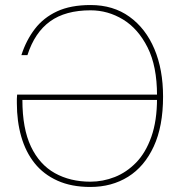

<svg xmlns="http://www.w3.org/2000/svg" viewBox="-20 -731 715 763"><path d="M339 12Q264 12 208.5 -13Q153 -38 117.5 -82.5Q82 -127 64.5 -188Q47 -249 47 -321Q47 -332 47 -338Q47 -344 48 -355H613V-334H69Q69 -220 103 -148.5Q137 -77 198 -43Q259 -9 339 -9Q389 -9 436 -27.5Q483 -46 521 -85Q559 -124 581.5 -187.5Q604 -251 604 -340V-352Q604 -468 566.5 -542.5Q529 -617 469 -653.5Q409 -690 340 -690Q240 -690 179 -646Q118 -602 89 -512H65Q84 -571 118.5 -616Q153 -661 207 -686Q261 -711 340 -711Q430 -711 494.5 -664.5Q559 -618 593.5 -536.5Q628 -455 628 -347Q628 -229 591 -149Q554 -69 489 -28.5Q424 12 339 12Z"/></svg>

Font: DM Sans 10pt Thin
Style: Regular
Weight: 250
Version: Version 4.004;gftools[0.9.30]